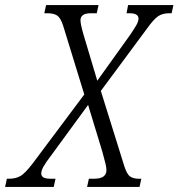

<svg xmlns="http://www.w3.org/2000/svg" viewBox="-73 -734 701 754"><path d="M-53 0 -46 -32H-39Q-10 -32 8.5 -43.5Q27 -55 56 -93L258 -363L175 -633Q165 -664 151.5 -673Q138 -682 112 -682H101L108 -714H314L307 -682H285Q262 -682 252.5 -674.5Q243 -667 243 -655Q243 -639 255 -598L309 -417L438 -597Q453 -619 462 -634.5Q471 -650 471 -661Q471 -682 435 -682H424L430 -714H608L601 -682H592Q565 -682 547.5 -670Q530 -658 503 -620L323 -377L415 -82Q425 -50 438 -41Q451 -32 472 -32H482L475 0H269L276 -32H294Q322 -32 333.5 -41Q345 -50 345 -65Q345 -75 341.5 -90.5Q338 -106 329 -138L273 -322L129 -125Q106 -95 97.5 -79.5Q89 -64 89 -53Q89 -42 98 -37Q107 -32 131 -32H145L138 0Z"/></svg>

Font: Noto Serif Condensed Light
Style: Italic
Weight: 300
Width: 3
Italic angle: -12°
Designer: Monotype Design Team
Foundry: Monotype Imaging Inc.
Version: Version 2.014; ttfautohint (v1.8.4.7-5d5b)